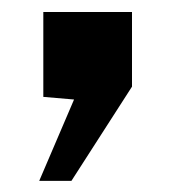

<svg xmlns="http://www.w3.org/2000/svg" viewBox="-20 -166 320 328"><path d="M106.5 4 54 -0.5V-145.5H205.5V-18L102 143H47Z"/></svg>

Font: 1883 Sans
Style: Bold
Weight: 700
Designer: 1883 Sans project is a fork of Public Sans.
Version: Version 1.009